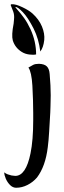

<svg xmlns="http://www.w3.org/2000/svg" viewBox="-100 -678 301 900"><path d="M-80.1 129.9Q-73.2 135.7 -64 139.2Q-54.7 142.6 -45.9 144.5Q-34.2 146.5 -28.3 146.5Q21.5 146.5 43 41Q55.7 -20.5 55.7 -115.2V-148.4Q55.7 -204.1 51.8 -276.4Q47.9 -340.8 33.2 -361.3L55.7 -374Q65.4 -378.9 83 -378.9Q108.4 -377.9 119.6 -366.7Q130.9 -355.5 132.8 -331.1Q137.7 -275.4 137.7 -231.4Q137.7 -200.2 136.7 -181.6L135.7 -151.4Q132.8 -103.5 130.4 -60.5Q127.9 -17.6 124 11.7Q113.3 101.6 73.2 154.3Q54.7 175.8 28.8 189Q2.9 202.1 -24.4 202.1Q-40 202.1 -52.7 189.5Q-65.4 176.8 -72.8 159.7Q-80.1 142.6 -80.1 129.9ZM-48.8 -651.4Q-50.8 -654.3 -49.3 -656.2Q-47.9 -658.2 -44.9 -658.2Q-26.4 -659.2 4.4 -644.5Q35.2 -629.9 51.8 -615.2Q83 -586.9 96.7 -553.7Q110.4 -520.5 107.4 -490.2Q103.5 -455.1 88.9 -436.5Q82 -495.1 57.6 -543.9Q31.2 -595.7 7.3 -620.6Q-16.6 -645.5 -27.3 -645.5Q-30.3 -645.5 -16.6 -630.4Q-2.9 -615.2 12.7 -593.8Q28.3 -572.3 43 -541Q69.3 -483.4 69.3 -422.9Q57.6 -419.9 37.6 -422.4Q17.6 -424.8 2 -434.6Q-29.3 -454.1 -40 -488.3Q-46.9 -512.7 -36.1 -567.4L-34.2 -587.9Q-32.2 -608.4 -38.1 -624Z"/></svg>

Font: BKP Parklife Text
Style: Regular
Weight: 400
Designer: Font Diner, Inc.; LA MECHKY PLUS GmbH
Foundry: Font Diner, Inc.; LA MECHKY PLUS GmbH
Version: Version 1.007